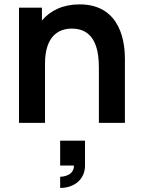

<svg xmlns="http://www.w3.org/2000/svg" viewBox="-20 -576 666 900"><path d="M443.5 -260V0H565.5V-301.5C565.5 -365.5 552 -555.5 353 -555.5C275 -555.5 216 -526.5 176.5 -480V-540H69V0H191V-277.5C191 -408.5 256 -442 317.5 -442C432.5 -442 443.5 -326.5 443.5 -260ZM262 305C329.5 305 378.5 263.5 378.5 200V83.5H262V200H326.5C327 246.5 277 252.5 262 252.5Z"/></svg>

Font: Manrope
Style: Bold
Weight: 700
Designer: Mikhail Sharanda
Foundry: Mikhail Sharanda
Version: Version 4.505;FEAKit 1.0